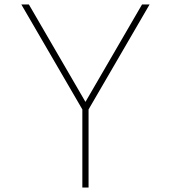

<svg xmlns="http://www.w3.org/2000/svg" viewBox="-20 -845 770 865"><path d="M351 0V-352L76 -825H110L365 -386L620 -825H654L379 -352V0Z"/></svg>

Font: Spartan Thin Thin
Style: Regular
Weight: 250
Version: Version 1.004